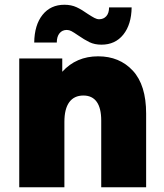

<svg xmlns="http://www.w3.org/2000/svg" viewBox="-20 -788 691 808"><path d="M61 -542H242V-486Q301 -551 393 -551Q483 -551 539 -490.5Q595 -430 595 -310V0H406V-281Q406 -333 387 -359.5Q368 -386 331 -386Q292 -386 271.5 -358Q251 -330 251 -275V0H61ZM309 -639Q290 -652 280.5 -657Q271 -662 261 -662Q242 -662 230.5 -648Q219 -634 219 -609H124Q125 -683 159 -725.5Q193 -768 251 -768Q280 -768 302.5 -757.5Q325 -747 350 -729Q367 -718 377.5 -712.5Q388 -707 397 -707Q416 -707 427.5 -720Q439 -733 439 -757H534Q533 -685 499 -642.5Q465 -600 407 -600Q378 -600 356.5 -610.5Q335 -621 309 -639Z"/></svg>

Font: Chess Sans ExtraBold
Style: Regular
Weight: 800
Designer: Wolf Bōese
Foundry: Wolf Bōese
Version: Version 7.223